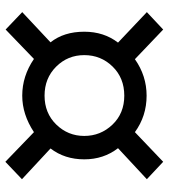

<svg xmlns="http://www.w3.org/2000/svg" viewBox="22 -716 606 689"><g transform="rotate(-90 324.5 -372.0)"><path d="M25.4 -147.5 136.7 -251Q96.7 -302.7 96.7 -372.1Q96.7 -442.4 135.7 -493.2L25.4 -595.7L87.9 -655.3L194.3 -552.7Q257.8 -594.7 325.2 -594.7Q395.5 -594.7 457 -552.7L562.5 -654.3L625 -594.7L516.6 -493.2Q554.7 -445.3 554.7 -372.1Q554.7 -301.8 515.6 -251L625 -147.5L562.5 -88.9L456.1 -190.4Q396.5 -148.4 325.2 -148.4Q252 -148.4 194.3 -190.4L87.9 -88.9ZM180.7 -372.1Q180.7 -313.5 221.2 -271Q261.7 -228.5 325.2 -228.5Q388.7 -228.5 429.7 -270.5Q470.7 -312.5 470.7 -372.1Q470.7 -431.6 429.2 -473.1Q387.7 -514.6 325.2 -514.6Q262.7 -514.6 221.7 -472.7Q180.7 -430.7 180.7 -372.1Z"/></g></svg>

Font: Gothic A1 Medium
Style: Regular
Weight: 500
Designer: HanYang I&C Co.,Ltd.
Foundry: HanYang I&C Co.,Ltd.
Version: Version 2.50